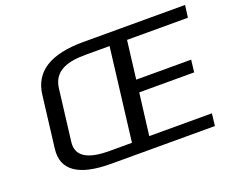

<svg xmlns="http://www.w3.org/2000/svg" viewBox="-106 -827 1217 1005"><g transform="rotate(-20 502.0 -324.5)"><path d="M429 -582H559L496 -66H370C247 -66 190 -103 199 -178L234 -464C246 -563 332 -582 429 -582ZM934 0 942 -68H593L622 -301H928L936 -369H630L656 -581H995L1004 -649H436C254 -649 156 -587 141 -463L106 -176C91 -59 175 0 356 0Z"/></g></svg>

Font: Gamestation Text
Style: Italic
Weight: 400
Designer: Jonas Hecksher
Foundry: Jonas Hecksher, Playtypeª, e-types AS
Version: Version 1.003